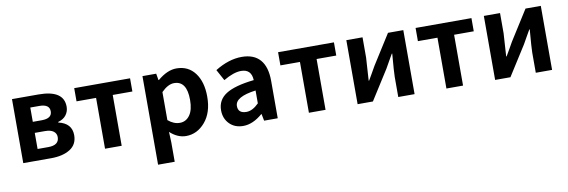

<svg xmlns="http://www.w3.org/2000/svg" viewBox="-55 -1006 4890 1653"><g transform="rotate(-10 2389.5 -179.5)"><path d="M79.1 0V-559.6H310.5Q531.2 -559.6 531.2 -414.1Q531.2 -373 507.3 -341.3Q483.4 -309.6 436.5 -296.9V-292Q552.7 -265.6 552.7 -161.1Q552.7 -80.1 489.3 -40Q425.8 0 323.2 0ZM221.7 -335.9H298.8Q389.6 -335.9 389.6 -398.4Q389.6 -460.9 300.8 -460.9H221.7ZM221.7 -98.6H314.5Q410.2 -98.6 410.2 -169.9Q410.2 -201.2 385.3 -220.2Q360.4 -239.3 310.5 -239.3H221.7Z M793.9 0V-444.3H623V-559.6H1111.3V-444.3H939.5V0Z M1219.7 214.8V-559.6H1339.8L1349.6 -502H1353.5Q1438.5 -574.2 1518.6 -574.2Q1621.1 -574.2 1679.7 -496.6Q1738.3 -418.9 1738.3 -289.1Q1738.3 -150.4 1668.5 -68.4Q1598.6 13.7 1501 13.7Q1427.7 13.7 1361.3 -46.9L1365.2 44.9V214.8ZM1587.9 -287.1Q1587.9 -453.1 1476.6 -453.1Q1423.8 -453.1 1365.2 -394.5V-149.4Q1414.1 -107.4 1467.8 -107.4Q1521.5 -107.4 1554.7 -153.3Q1587.9 -199.2 1587.9 -287.1Z M2001 13.7Q1926.8 13.7 1880.9 -33.2Q1835 -80.1 1835 -152.3Q1835 -242.2 1911.6 -291.5Q1988.3 -340.8 2157.2 -359.4Q2153.3 -456.1 2062.5 -456.1Q1998 -456.1 1908.2 -403.3L1855.5 -500Q1975.6 -574.2 2088.9 -574.2Q2195.3 -574.2 2249.5 -511.7Q2303.7 -449.2 2303.7 -327.1V0H2184.6L2172.9 -59.6H2169.9Q2085 13.7 2001 13.7ZM2048.8 -100.6Q2101.6 -100.6 2157.2 -156.2V-268.6Q1975.6 -245.1 1975.6 -164.1Q1975.6 -100.6 2048.8 -100.6Z M2576.2 0V-444.3H2405.3V-559.6H2893.6V-444.3H2721.7V0Z M3002 0V-559.6H3143.6V-382.8Q3143.6 -363.3 3130.9 -182.6H3134.8Q3139.6 -192.4 3166 -236.3Q3192.4 -280.3 3202.1 -299.8L3366.2 -559.6H3500V0H3357.4V-175.8Q3357.4 -212.9 3371.1 -377H3367.2Q3361.3 -366.2 3335.4 -321.8Q3309.6 -277.3 3299.8 -258.8L3135.7 0Z M3778.3 0V-444.3H3607.4V-559.6H4095.7V-444.3H3923.8V0Z M4204.1 0V-559.6H4345.7V-382.8Q4345.7 -363.3 4333 -182.6H4336.9Q4341.8 -192.4 4368.2 -236.3Q4394.5 -280.3 4404.3 -299.8L4568.4 -559.6H4702.1V0H4559.6V-175.8Q4559.6 -212.9 4573.2 -377H4569.3Q4563.5 -366.2 4537.6 -321.8Q4511.7 -277.3 4502 -258.8L4337.9 0Z"/></g></svg>

Font: Gen Shin Gothic Bold
Style: Bold
Weight: 700
Designer: [Source Han Sans]
Ryoko NISHIZUKA  (kana & ideographs); Paul D. Hunt (Latin, Greek & Cyrillic); Wenlong ZHANG  (bopomofo
Version: Version 1.002.20150607